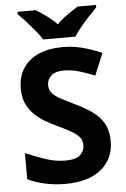

<svg xmlns="http://www.w3.org/2000/svg" viewBox="-62 -978 675 1032"><g transform="rotate(-5 275.5 -462.0)"><path d="M511 -198Q511 -103 442.5 -46.5Q374 10 248 10Q193 10 141.5 -1Q90 -12 46 -33V-174Q97 -152 151.5 -133.5Q206 -115 260 -115Q316 -115 339.5 -136.5Q363 -158 363 -191Q363 -218 344.5 -237Q326 -256 295 -272.5Q264 -289 224 -308Q199 -320 170 -336.5Q141 -353 114.5 -377.5Q88 -402 71 -437Q54 -472 54 -521Q54 -585 83.5 -630.5Q113 -676 167.5 -700Q222 -724 296 -724Q352 -724 402.5 -711Q453 -698 508 -674L459 -556Q410 -576 371 -587Q332 -598 291 -598Q248 -598 225 -578Q202 -558 202 -526Q202 -501 217 -483.5Q232 -466 262 -450Q292 -434 337 -412Q392 -386 430.5 -358Q469 -330 490 -292Q511 -254 511 -198ZM197 -774Q183 -797 160.5 -824Q138 -851 114.5 -877Q91 -903 72 -921V-934H171Q197 -918 227 -896.5Q257 -875 283 -848Q309 -875 340 -896.5Q371 -918 397 -934H496V-921Q478 -903 454 -877Q430 -851 407.5 -824Q385 -797 371 -774Z"/></g></svg>

Font: Noto Sans Tai Tham
Style: Regular
Weight: 400
Designer: Monotype Design Team 2013. Revised by David WIlliams 2020
Foundry: Monotype Imaging Inc.
Version: Version 2.002